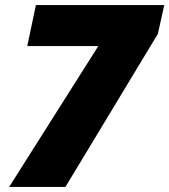

<svg xmlns="http://www.w3.org/2000/svg" viewBox="-20 -734 665 754"><path d="M16 0H237L600 -601L625 -714H121L87 -553H366Z"/></svg>

Font: Noto Sans UI Black
Style: Italic
Weight: 900
Italic angle: -372°
Designer: Monotype Design Team
Foundry: Monotype Imaging Inc.
Version: Version 1.901